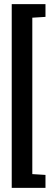

<svg xmlns="http://www.w3.org/2000/svg" viewBox="-20 -763 264 933"><path d="M37 150V-743H201V-681L137 -677V83L201 87V150Z"/></svg>

Font: Saira UltraCondensed
Style: Bold
Weight: 700
Width: 1
Designer: Hector Gatti with collaboration of the Omnibus-Type team
Foundry: Omnibus-Type
Version: Version 1.101